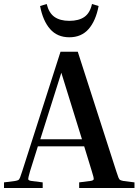

<svg xmlns="http://www.w3.org/2000/svg" viewBox="-26 -938 691 958"><path d="M187 -28V0H-6V-28L49 -35Q60 -37 65 -39.5Q70 -42 74 -52Q78 -62 85 -84L276 -680H362L554 -84Q561 -62 565 -52Q569 -42 574.5 -39.5Q580 -37 590 -35L645 -28V0H369V-28L424 -35Q440 -37 441.5 -43.5Q443 -50 432 -84L394 -208H163L124 -84Q114 -50 115 -43.5Q116 -37 132 -35ZM175 -243H383L280 -575ZM320 -834Q367 -834 395 -853.5Q423 -873 433 -918L466 -908Q452 -834 416 -793Q380 -752 320 -752Q260 -752 224 -793Q188 -834 174 -908L207 -918Q218 -873 246 -853.5Q274 -834 320 -834Z"/></svg>

Font: Inria Serif
Style: Bold
Weight: 700
Designer: Black Foundry Team
Foundry: Black Foundry
Version: Version 1.000; ttfautohint (v1.8.3)